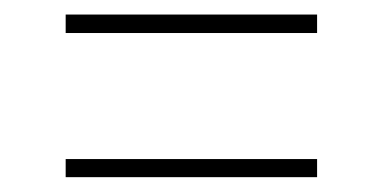

<svg xmlns="http://www.w3.org/2000/svg" viewBox="-20 -457 531 264"><path d="M416 -437V-411.6H70.3V-437ZM416 -238.3V-213.4H70.3V-238.3Z"/></svg>

Font: Roboto Condensed Thin
Style: Regular
Weight: 250
Width: 3
Designer: Christian Robertson
Foundry: Google
Version: Version 3.009; 2024